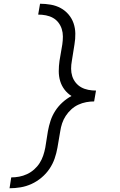

<svg xmlns="http://www.w3.org/2000/svg" viewBox="-20 -853 640 1026"><path d="M31 153 40 95Q61 95 82.5 91Q104 87 124.5 77.5Q145 68 162.5 52.5Q180 37 192 18Q204 -1 211 -22Q218 -43 222 -64L236 -152Q241 -180 250 -207.5Q259 -235 275 -260Q291 -285 313.5 -305.5Q336 -326 362 -340Q340 -354 324.5 -374.5Q309 -395 301.5 -420Q294 -445 294 -472.5Q294 -500 298 -528L313 -616Q316 -637 316 -658Q316 -679 310 -698Q304 -717 292 -732.5Q280 -748 263 -757.5Q246 -767 225.5 -771Q205 -775 184 -775L194 -833Q223 -833 251.5 -828Q280 -823 304 -810Q328 -797 346 -776Q364 -755 373 -729Q382 -703 382.5 -674Q383 -645 378 -616L364 -528Q360 -507 360 -486Q360 -465 366 -446Q372 -427 384.5 -411.5Q397 -396 414 -386.5Q431 -377 451.5 -373Q472 -369 493 -369L483 -311Q462 -311 440.5 -307Q419 -303 398.5 -293.5Q378 -284 361 -268.5Q344 -253 331.5 -234Q319 -215 312 -194Q305 -173 302 -152L287 -64Q282 -35 272 -6Q262 23 244.5 49Q227 75 202 96Q177 117 148.5 130Q120 143 90 148Q60 153 31 153Z"/></svg>

Font: Iosevka SS04 Light Extended
Style: Italic
Weight: 300
Width: 7
Italic angle: -9°
Monospace: yes
Designer: Belleve Invis
Foundry: Belleve Invis
Version: Version 19.0.0; ttfautohint (v1.8.4)